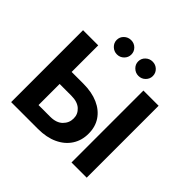

<svg xmlns="http://www.w3.org/2000/svg" viewBox="-216 -1147 1373 1373"><g transform="rotate(45 471.0 -460.0)"><path d="M225.5 -458.5H343.8Q430 -458.5 492.9 -430.6Q555.8 -402.7 589.8 -351.9Q623.9 -301.1 623.6 -232.2Q623.9 -163.7 589.8 -111.3Q555.8 -58.9 492.9 -29.5Q430 0 343.8 0H72.1V-727.3H225.5ZM225.5 -337V-123.6H343.8Q405.9 -123.6 438.7 -156.2Q471.6 -188.9 471.2 -233.7Q471.6 -277 438.7 -307Q405.9 -337 343.8 -337ZM836.3 -727.3V0H682.5V-727.3ZM365.8 -775.9Q335.2 -775.9 313.2 -797.4Q291.2 -818.9 291.2 -848Q291.2 -878.6 313.2 -899.5Q335.2 -920.5 365.8 -920.5Q396.7 -920.5 418.1 -899.5Q439.6 -878.6 439.6 -848Q439.6 -818.9 418.1 -797.4Q396.7 -775.9 365.8 -775.9ZM583.1 -775.9Q552.6 -775.9 530.5 -797.4Q508.5 -818.9 508.5 -848Q508.5 -878.6 530.5 -899.5Q552.6 -920.5 583.1 -920.5Q614 -920.5 635.5 -899.5Q657 -878.6 657 -848Q657 -818.9 635.5 -797.4Q614 -775.9 583.1 -775.9Z"/></g></svg>

Font: Inter UI
Style: Bold
Weight: 700
Designer: Rasmus Andersson
Foundry: rsms
Version: 3.2;8d6f07862